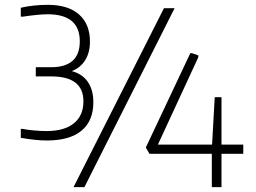

<svg xmlns="http://www.w3.org/2000/svg" viewBox="-20 -774 1059 794"><path d="M174 -193Q150 -193 122.5 -196Q95 -199 66 -204V-241H74Q92 -237 121.5 -234.5Q151 -232 172 -232Q246 -232 285.5 -264Q325 -296 325 -355Q325 -458 192 -458H128V-496H191Q310 -496 310 -603Q310 -715 177 -715Q160 -715 133.5 -712.5Q107 -710 74 -705H66V-742Q118 -754 178 -754Q262 -754 307 -714Q352 -674 352 -602Q352 -557 332.5 -525.5Q313 -494 277 -480Q321 -468 343.5 -435Q366 -402 366 -351Q366 -274 317 -233.5Q268 -193 174 -193ZM856 -138H598L583 -164L767 -554H774L800 -545V-537L633 -176H857L868 -372H896V-176H986V-138H896V0H856ZM658 -740H702L329 0H284Z"/></svg>

Font: Encode Sans Wide
Style: Thin
Weight: 100
Designer: Pablo Impallari, Andres Torresi
Foundry: Pablo Impallari, Andres Torresi
Version: Version 1.000; ttfautohint (v1.00) -l 8 -r 50 -G 200 -x 14 -